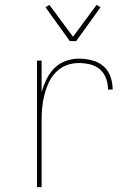

<svg xmlns="http://www.w3.org/2000/svg" viewBox="-20 -769 540 789"><path d="M132 0V-520H151V-391Q159 -418 171 -443Q183 -468 202.5 -488Q222 -508 249 -518Q276 -528 303 -528Q330 -528 357 -521.5Q384 -515 404.5 -497.5Q425 -480 434 -454Q443 -428 443 -401H424Q424 -424 416 -446.5Q408 -469 390.5 -484Q373 -499 350 -504.5Q327 -510 303 -510Q277 -510 252.5 -500.5Q228 -491 209.5 -472Q191 -453 180 -429Q169 -405 162.5 -379.5Q156 -354 153.5 -328Q151 -302 151 -276V0ZM267 -600 167 -739 183 -749 280 -618 377 -749 393 -739 293 -600Z"/></svg>

Font: Iosevka SS18 Thin
Style: Regular
Weight: 100
Monospace: yes
Designer: Belleve Invis
Foundry: Belleve Invis
Version: Version 25.1.1; ttfautohint (v1.8.4)